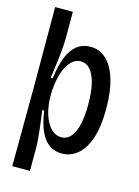

<svg xmlns="http://www.w3.org/2000/svg" viewBox="-122 -748 686 950"><g transform="rotate(15 220.5 -272.5)"><path d="M38 135.3 40 -271.7 39.3 -680H130V-551.7Q130 -527.3 127.7 -495.7Q125.3 -464 120.3 -424.2Q115.3 -384.3 108.7 -336.3H118.7Q127 -403 144.8 -447.2Q162.7 -491.3 191.5 -513.5Q220.3 -535.7 260.3 -535.7Q307.7 -535.7 342.2 -502.8Q376.7 -470 395.2 -408.2Q413.7 -346.3 413.7 -259Q413.7 -166.3 393.3 -106.5Q373 -46.7 337.3 -17.5Q301.7 11.7 257 11.7Q221.7 11.7 193.7 -7.3Q165.7 -26.3 147 -67Q128.3 -107.7 119.3 -171H109.7Q112 -150.3 115.7 -125.5Q119.3 -100.7 121.8 -75.7Q124.3 -50.7 126.5 -26.3Q128.7 -2 128.7 21V135.3ZM234.3 -65.7Q263.7 -65.7 283.2 -88.7Q302.7 -111.7 312.5 -154.3Q322.3 -197 322.3 -255Q322.3 -322 311 -366Q299.7 -410 279.8 -431.8Q260 -453.7 232.3 -453.7Q210 -453.7 193.2 -440.2Q176.3 -426.7 164 -405.3Q151.7 -384 144.5 -357.5Q137.3 -331 134.2 -305.3Q131 -279.7 131 -259V-244.3Q131 -215 137.2 -183.8Q143.3 -152.7 156.5 -125.5Q169.7 -98.3 189.2 -82Q208.7 -65.7 234.3 -65.7Z"/></g></svg>

Font: Bricolage Grotesque 96pt ExtraBold SemiCondensed
Style: Regular
Weight: 800
Width: 4
Version: Version 1.001;gftools[0.9.33.dev8+g029e19f]